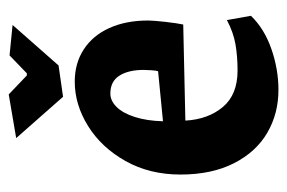

<svg xmlns="http://www.w3.org/2000/svg" viewBox="-129 -514 658 440"><g transform="rotate(-90 200.0 -294.0)"><path d="M198.2 -478.5 270 -488.8 362.8 -594.2 293 -601.1 252 -561.5H247.1L203.6 -603L103.5 -585.9ZM383.8 -47.9 374 -103Q345.2 -87.9 318.1 -83.3Q291 -78.6 258.3 -78.6Q203.1 -78.6 174.8 -112.3Q146.5 -146 143.6 -198.2L363.8 -203.1Q366.7 -216.3 369.9 -244.1Q373 -272 373 -283.7Q373 -334.5 355.7 -372.6Q338.4 -410.6 306.6 -431.2Q274.9 -451.7 232.9 -451.7Q180.2 -451.7 131.1 -421.1Q82 -390.6 51 -335.4Q20 -280.3 20 -209.5Q20 -137.7 45.9 -86.9Q71.8 -36.1 115.7 -10.5Q159.7 15.1 213.9 15.1Q261.2 15.1 307.6 -1Q354 -17.1 383.8 -47.9ZM259.8 -293.5Q259.8 -286.6 259 -275.9Q258.3 -265.1 256.8 -260.7L142.1 -249.5Q143.1 -286.6 151.9 -314Q160.6 -341.3 174.8 -355.7Q189 -370.1 205.6 -370.1Q233.4 -370.1 246.6 -349.4Q259.8 -328.6 259.8 -293.5Z"/></g></svg>

Font: Neuton
Style: Bold
Weight: 700
Designer: Brian M Zick
Foundry: Brian M Zick
Version: Version 1.560